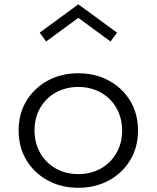

<svg xmlns="http://www.w3.org/2000/svg" viewBox="-20 -876 744 912"><path d="M352 -791 505 -679 536 -721 352 -855.5 168.5 -721 199 -679ZM352 16C405.5 16 453.5 4.5 496.5 -18.5C539 -41.5 573 -73.5 598 -114.5C623 -155.5 635.5 -202.5 635.5 -256C635.5 -309.5 623 -357 598 -398C573 -438.5 539 -470.5 496.5 -493.5C453.5 -516.5 405.5 -528 352 -528C298.5 -528 250 -516.5 207.5 -493.5C165 -470.5 131 -438.5 106 -398C81 -357 68.5 -309.5 68.5 -256C68.5 -202.5 81 -155.5 106 -114.5C131 -73.5 165 -41.5 208 -18.5C250.5 4.5 298.5 16 352 16ZM352 -49C312 -49 276.5 -58 245 -75.5C182.5 -111 144 -176 144 -256C144 -296.5 153 -332 171 -363.5C207 -425.5 272 -463 352 -463C392 -463 427.5 -454 459 -436.5C521.5 -401 560 -336.5 560 -256C560 -215.5 551 -180 533 -149C497 -86.5 432 -49 352 -49Z"/></svg>

Font: Spartan
Style: Regular
Weight: 400
Designer: Matt Bailey, Mirko Velimirovic
Foundry: Matt Bailey
Version: Version 1.003